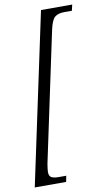

<svg xmlns="http://www.w3.org/2000/svg" viewBox="-106 -807 546 982"><g transform="rotate(-10 167.5 -316.0)"><path d="M-8 128 181 -760H343L336 -729H297Q265 -729 247.5 -715Q230 -701 219 -649L77 20Q75 32 73.5 43.5Q72 55 72 62Q72 84 85 90.5Q98 97 122 97H161L155 128Z"/></g></svg>

Font: Noto Serif ExtraCondensed Light
Style: Italic
Weight: 300
Width: 2
Italic angle: -12°
Designer: Monotype Design Team
Foundry: Monotype Imaging Inc.
Version: Version 2.014; ttfautohint (v1.8.4.7-5d5b)